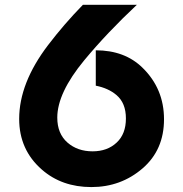

<svg xmlns="http://www.w3.org/2000/svg" viewBox="-20 -757 751 787"><path d="M151.4 -62Q58.6 -143.1 58.6 -269.5Q58.6 -416.5 176.8 -571.8Q242.2 -657.7 319.8 -737.3H541Q419.9 -624 325.2 -509.8Q214.8 -376 214.8 -274.9Q214.8 -209 256.8 -172.4Q297.9 -136.7 359.4 -136.7Q420.4 -136.7 458.5 -172.9Q496.1 -208 496.1 -271.5Q496.1 -335 457 -367.7Q424.3 -395.5 372.6 -405.8V-550.8Q491.7 -550.8 564.5 -479Q652.3 -393.1 652.3 -268.1Q652.3 -142.6 564.5 -66.9Q475.6 9.8 354.5 9.8Q233.4 9.8 151.4 -62Z"/></svg>

Font: Newest Shape
Style: Bold
Weight: 700
Designer: Wojciech Kalinowski "wmk69" (wmk69@o2.pl)
Foundry: Wojciech Kalinowski "wmk69" (wmk69@o2.pl)
Version: Version 1.0.0; 2022-02-24